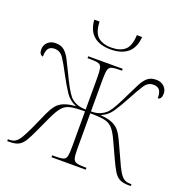

<svg xmlns="http://www.w3.org/2000/svg" viewBox="-128 -838 935 958"><g transform="rotate(20 339.5 -359.0)"><path d="M338 -606Q281 -606 248.5 -633.5Q216 -661 212 -718H240Q242 -661 267 -638.5Q292 -616 339 -616Q386 -616 411 -638.5Q436 -661 438 -718H466Q462 -661 429 -633.5Q396 -606 338 -606ZM11 0V-10H20Q38 -10 51 -18.5Q64 -27 76.5 -48Q89 -69 107 -108L147 -197Q159 -223 173 -240.5Q187 -258 210.5 -268Q234 -278 275 -281Q237 -296 214.5 -330.5Q192 -365 168 -410Q142 -460 124 -487Q106 -514 77 -514Q54 -514 44 -500.5Q34 -487 34 -457Q14 -460 14 -489Q14 -511 30 -526.5Q46 -542 72 -542Q102 -542 119.5 -526Q137 -510 150 -483.5Q163 -457 179 -425Q197 -387 212 -359.5Q227 -332 240 -316Q254 -300 275 -291Q296 -282 325 -282V-451Q325 -485 321.5 -501Q318 -517 304.5 -521.5Q291 -526 262 -526H246V-536H429V-526H420Q390 -526 375.5 -522Q361 -518 357 -502Q353 -486 353 -451V-282Q383 -282 403.5 -291.5Q424 -301 438 -316Q451 -332 466 -359.5Q481 -387 499 -425Q515 -457 528 -483.5Q541 -510 558.5 -526Q576 -542 606 -542Q632 -542 648 -526.5Q664 -511 664 -489Q664 -460 644 -457Q644 -487 634 -500.5Q624 -514 601 -514Q572 -514 554 -486.5Q536 -459 510 -410Q486 -365 463.5 -330.5Q441 -296 404 -281Q444 -278 467.5 -268Q491 -258 505 -240.5Q519 -223 531 -197L572 -108Q589 -69 601.5 -48Q614 -27 627 -18.5Q640 -10 658 -10H667V0H656Q625 0 607 -9.5Q589 -19 576 -40.5Q563 -62 546 -99L505 -188Q488 -225 471.5 -243Q455 -261 428.5 -266.5Q402 -272 353 -272V-85Q353 -50 357 -34.5Q361 -19 375.5 -14.5Q390 -10 420 -10H428V0H246V-10H260Q290 -10 304 -14Q318 -18 321.5 -34Q325 -50 325 -85V-272Q276 -272 249.5 -266.5Q223 -261 207 -243Q191 -225 173 -188L132 -99Q115 -62 102 -40.5Q89 -19 71.5 -9.5Q54 0 23 0Z"/></g></svg>

Font: Noto Serif Display Condensed Thin
Style: Regular
Weight: 100
Width: 3
Designer: Monotype Design Team
Foundry: Monotype Imaging Inc.
Version: Version 2.009